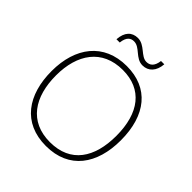

<svg xmlns="http://www.w3.org/2000/svg" viewBox="-240 -1067 1240 1240"><g transform="rotate(45 379.5 -447.0)"><path d="M214 -800H244C250 -856 276 -871 304 -871C360 -871 387 -799 452 -799C505 -799 542 -837 547 -904H517C510 -848 483 -833 454 -833C403 -833 371 -904 307 -904C253 -904 219 -869 214 -800ZM696 -358C696 -588 584 -725 384 -725C175 -725 63 -575 63 -359C63 -142 168 10 379 10C591 10 696 -142 696 -358ZM103 -359C103 -552 195 -689 384 -689C560 -689 655 -567 655 -358C655 -160 569 -26 380 -26C192 -26 103 -163 103 -359Z"/></g></svg>

Font: Noto Sans Meetei Mayek ExtraLight
Style: Regular
Weight: 200
Designer: Monotype Design Team and Neelakash Kshetrimayum
Foundry: Monotype Imaging Inc.
Version: Version 2.002